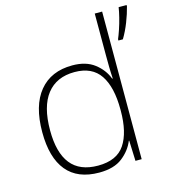

<svg xmlns="http://www.w3.org/2000/svg" viewBox="-113 -853 854 955"><g transform="rotate(-15 313.5 -375.0)"><path d="M627 -753Q618 -717 602 -676Q586 -635 565 -600H542V-607Q549 -623 558.5 -651Q568 -679 575.5 -709Q583 -739 586 -760H627ZM281 10Q170 10 114 -58Q58 -126 58 -257Q58 -394 118 -467Q178 -540 288 -540Q358 -540 401.5 -506.5Q445 -473 463 -425H466Q464 -454 463.5 -484.5Q463 -515 463 -544V-760H501V0H469L465 -105H463Q444 -58 400.5 -24Q357 10 281 10ZM284 -25Q381 -25 422 -86.5Q463 -148 463 -260V-266Q463 -382 421.5 -443.5Q380 -505 290 -505Q197 -505 147.5 -442Q98 -379 98 -256Q98 -141 144 -83Q190 -25 284 -25Z"/></g></svg>

Font: Noto Sans ExtraLight
Style: Regular
Weight: 200
Designer: Monotype Design Team
Foundry: Monotype Imaging Inc.
Version: Version 2.007